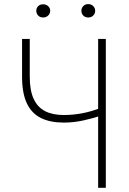

<svg xmlns="http://www.w3.org/2000/svg" viewBox="-20 -897 615 917"><path d="M85.4 -710.9H122.1V-530.8Q122.1 -464.8 140.9 -424.6Q159.7 -384.3 195.6 -366Q231.4 -347.7 284.7 -347.7Q307.1 -347.7 329.8 -349.9Q352.5 -352.1 375 -356.4Q397.5 -360.8 419.4 -367.4Q441.4 -374 463.4 -381.8V-345.7Q442.9 -338.4 421.6 -332.5Q400.4 -326.7 378.2 -321.8Q356 -316.9 332.5 -314.2Q309.1 -311.5 284.7 -311.5Q220.7 -311.5 176.3 -333Q131.8 -354.5 108.6 -402.8Q85.4 -451.2 85.4 -530.8ZM448.7 -710.9H485.4V0H448.7ZM153.3 -845.7Q153.3 -858.4 162.1 -867.4Q170.9 -876.5 186 -876.5Q200.7 -876.5 210.2 -867.4Q219.7 -858.4 219.7 -845.7Q219.7 -832.5 210.2 -823Q200.7 -813.5 186 -813.5Q170.9 -813.5 162.1 -823Q153.3 -832.5 153.3 -845.7ZM368.7 -845.7Q368.7 -858.4 377.7 -867.9Q386.7 -877.4 401.4 -877.4Q416 -877.4 425.3 -867.9Q434.6 -858.4 434.6 -845.7Q434.6 -832 425.3 -822.8Q416 -813.5 401.4 -813.5Q386.7 -813.5 377.7 -822.8Q368.7 -832 368.7 -845.7Z"/></svg>

Font: Roboto Condensed ExtraLight
Style: Regular
Weight: 250
Designer: Christian Robertson
Foundry: Google
Version: Version 3.008; 2023